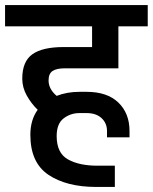

<svg xmlns="http://www.w3.org/2000/svg" viewBox="-30 -674 604 759"><path d="M162 -356Q162 -322 194 -295Q235 -311 284 -311H312Q394 -311 438 -268.5Q482 -226 482 -156V-131H393V-156Q393 -187 371.5 -207Q350 -227 312 -227H284Q249 -227 221.5 -206Q194 -185 194 -136Q194 -69 238.5 -44Q283 -19 355 -19H424V65H350Q233 65 161.5 17Q90 -31 90 -141Q90 -200 119 -240Q94 -264 76 -296Q58 -328 58 -363Q58 -431 98 -459.5Q138 -488 222 -488H334V-570H-10V-654H554V-570H438V-404H227Q194 -404 178 -393.5Q162 -383 162 -356Z"/></svg>

Font: Biryani SemiBold
Style: Regular
Weight: 600
Designer: Dan Reynolds and Mathieu Réguer
Foundry: Dan Reynolds and Mathieu Réguer
Version: Version 1.004; ttfautohint (v1.1) -l 5 -r 5 -G 72 -x 0 -D la